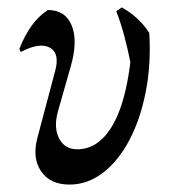

<svg xmlns="http://www.w3.org/2000/svg" viewBox="-20 -484 460 517"><path d="M167 13Q115 13 90.5 -23Q66 -59 81 -114L128 -291Q142 -340 114.5 -355.5Q87 -371 36 -344L32 -352Q46 -388 65 -414.5Q84 -441 109 -457Q156 -457 173 -415.5Q190 -374 171 -307L136 -184Q124 -141 139 -111.5Q154 -82 188 -82Q225 -82 254 -109Q283 -136 302.5 -188.5Q322 -241 331 -317Q324 -352 315 -386Q306 -420 293 -454L308 -464Q356 -437 382 -395Q387 -311 372.5 -237Q358 -163 328.5 -107Q299 -51 257.5 -19Q216 13 167 13Z"/></svg>

Font: Alegreya
Style: Italic
Weight: 400
Italic angle: -7°
Designer: Juan Pablo del Peral
Foundry: Huerta Tipografica
Version: Version 2.009